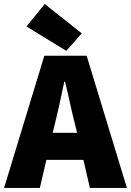

<svg xmlns="http://www.w3.org/2000/svg" viewBox="-30 -924 644 944"><path d="M240 -316C256 -378 272 -456 286 -522H290C306 -457 322 -378 338 -316L349 -271H229ZM-10 0H166L198 -138H380L412 0H594L396 -650H188ZM296 -674 372 -760 190 -904 100 -794Z"/></svg>

Font: Giro Sans Black
Style: Regular
Weight: 900
Designer: Paul D. Hunt
Foundry: Adobe Systems Incorporated
Version: Version 1.000;PS 1.0;hotconv 1.0.88;makeotf.lib2.5.647800